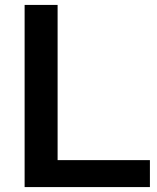

<svg xmlns="http://www.w3.org/2000/svg" viewBox="-20 -760 636 780"><path d="M80 0V-740H214V-109.5H589V0Z"/></svg>

Font: Encode Sans Semi Expanded SemiBold
Style: Regular
Weight: 600
Width: 6
Designer: Multiple Designers
Foundry: Impallari Type
Version: Version 3.000; ttfautohint (v1.8.3) -l 8 -r 50 -G 200 -x 14 